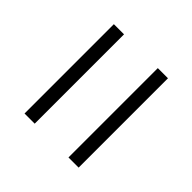

<svg xmlns="http://www.w3.org/2000/svg" viewBox="-35 -619 655 655"><g transform="rotate(-45 293.0 -291.5)"><path d="M509 -422V-373H78V-422ZM509 -210V-161H78V-210Z"/></g></svg>

Font: Exo 2 Light
Style: Regular
Weight: 300
Designer: Natanael Gama
Foundry: Natanael Gama
Version: Version 2.010